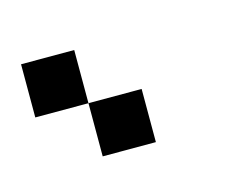

<svg xmlns="http://www.w3.org/2000/svg" viewBox="-37 -609 263 218"><g transform="rotate(-15 94.0 -499.5)"><path d="M0 -562.5H62.5V-500H0ZM62.5 -500H125V-437.5H62.5Z"/></g></svg>

Font: Pixel Operator
Style: Regular
Weight: 400
Designer: Jayvee Enaguas (HarvettFox96)
Version: 2016.04.25